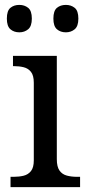

<svg xmlns="http://www.w3.org/2000/svg" viewBox="-20 -764 360 784"><path d="M23 0V-42H36Q58 -42 76.5 -46.5Q95 -51 106.5 -65.5Q118 -80 118 -109V-426Q118 -456 106.5 -470.5Q95 -485 76.5 -489.5Q58 -494 36 -494H33V-536H212V-114Q212 -83 223 -67.5Q234 -52 253 -47Q272 -42 294 -42H307V0ZM249 -632Q227 -632 212.5 -644.5Q198 -657 198 -688Q198 -720 212.5 -732Q227 -744 249 -744Q270 -744 285 -732Q300 -720 300 -688Q300 -657 285 -644.5Q270 -632 249 -632ZM59 -632Q37 -632 22.5 -644.5Q8 -657 8 -688Q8 -720 22.5 -732Q37 -744 59 -744Q80 -744 95 -732Q110 -720 110 -688Q110 -657 95 -644.5Q80 -632 59 -632Z"/></svg>

Font: Noto Serif Tibetan
Style: Regular
Weight: 400
Designer: Monotype Design Team
Foundry: Monotype Imaging Inc.
Version: Version 2.103